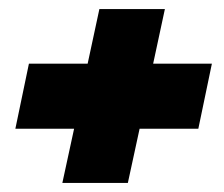

<svg xmlns="http://www.w3.org/2000/svg" viewBox="-20 -497 495 425"><path d="M118 -92 144 -212H14L44 -356H174L200 -477H345L319 -356H449L419 -212H289L263 -92Z"/></svg>

Font: Kanit
Style: Bold Italic
Weight: 700
Italic angle: -12°
Designer: Katatrad Team
Foundry: CadsonDemak
Version: Version 2.000; ttfautohint (v1.8.3)